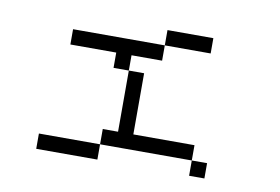

<svg xmlns="http://www.w3.org/2000/svg" viewBox="-64 -731 1129 773"><g transform="rotate(10 500.0 -344.0)"><path d="M812.5 -62.5V-125H750V-62.5ZM750 -562.5V-625H562.5V-562.5H187.5V-500H375V-437.5H437.5Q437.5 -437.5 437.5 -187.5H375V-125H125V-62.5H375V-125H750V-187.5H500Q500 -187.5 500 -437.5H437.5V-500H562.5V-562.5Z"/></g></svg>

Font: Unifont
Style: Regular
Weight: 500
Version: Version 13.0.05